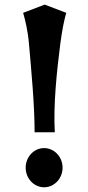

<svg xmlns="http://www.w3.org/2000/svg" viewBox="-20 -793 373 818"><path d="M213.4 -229.5C207 -346.7 221.7 -487.3 236.8 -605.5C244.1 -662.6 253.4 -707.5 262.2 -738.3L170.4 -773.4L78.6 -738.3C87.4 -707.5 98.6 -662.6 103.5 -605.5C113.8 -487.3 127.4 -346.7 127.4 -229.5ZM89.4 -78.6C89.4 -32.7 124.5 4.9 168 4.9C211.4 4.9 246.6 -32.7 246.6 -78.6C246.6 -124.5 211.4 -162.1 168 -162.1C124.5 -162.1 89.4 -124.5 89.4 -78.6Z"/></svg>

Font: Amarante
Style: Regular
Weight: 400
Designer: Karolina Lach
Foundry: Sorkin Type Co.
Version: Version 1.001